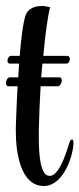

<svg xmlns="http://www.w3.org/2000/svg" viewBox="-29 -618 266 643"><path d="M118 5C178 5 213 -82 217 -135V-139C217 -148 215 -151 212 -151C209 -151 206 -147 204 -142C195 -113 186 -86 176 -67C161 -38 149 -29 138 -29H137C104 -29 101 -108 101 -161V-184C102 -227 104 -278 107 -329H165C171 -329 175 -337 177 -342C177 -344 178 -346 178 -349C178 -354 176 -359 170 -359H109C110 -375 112 -390 113 -405H193C201 -405 205 -413 205 -420C205 -426 202 -431 196 -431H116C123 -507 132 -571 139 -594C129 -596 119 -598 111 -598C82 -598 64 -585 58 -570C49 -548 42 -493 37 -431H8C1 -431 -4 -422 -4 -415C-4 -410 -2 -405 4 -405H35C34 -390 33 -374 32 -359H4C-3 -359 -7 -351 -8 -346C-9 -344 -9 -342 -9 -340C-9 -335 -7 -329 -1 -329H30C26 -265 25 -209 24 -192V-177C24 -112 38 5 118 5Z"/></svg>

Font: Style Script
Style: Regular
Weight: 400
Designer: Robert E. Leuschke
Foundry: Robert E. Leuschke
Version: Version 1.010